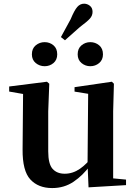

<svg xmlns="http://www.w3.org/2000/svg" viewBox="-20 -977 718 1014"><path d="M215.8 -627.3Q189.3 -627.3 168.8 -644Q148.4 -660.8 148.4 -690Q148.4 -721 168.8 -737.7Q189.3 -754.4 215.8 -754.4Q242.5 -754.4 262.4 -737.7Q282.2 -721 282.2 -690Q282.2 -660.8 262.4 -644Q242.5 -627.3 215.8 -627.3ZM301.7 -781.2 353.1 -875.5Q372.6 -922.7 387.9 -940.1Q403.2 -957.5 424 -957.5Q440.8 -957.5 454.8 -946.4Q468.8 -935.4 468.8 -914.4Q468.8 -894.4 454.7 -878.7Q440.7 -863 402.1 -834.4L323.1 -764.3ZM456.9 -627.3Q430.8 -627.3 410.5 -644Q390.2 -660.8 390.2 -690Q390.2 -721 410.5 -737.7Q430.8 -754.4 456.9 -754.4Q483.6 -754.4 503.7 -737.7Q523.8 -721 523.8 -690Q523.8 -660.8 503.7 -644Q483.6 -627.3 456.9 -627.3ZM255.7 16.2Q182.1 16.2 140.2 -29.3Q98.3 -74.7 99.3 -187.9L102 -497.7L132 -475.4L28.4 -493.5V-520.2L228 -545.4L240.2 -534.8L234.7 -388.7V-177.8Q234.7 -111 257.7 -85.3Q280.7 -59.5 321.8 -59.5Q364.7 -59.5 402.5 -85.8Q440.3 -112.1 469.6 -153.8L503.2 -103H456Q418.4 -51 368.8 -17.4Q319.2 16.2 255.7 16.2ZM447.6 12.4 442.4 -109.4V-111.9L445.6 -481.6L373.7 -493.2V-516.6L570.9 -545.4L581.6 -534.8L577.6 -388.7V-35L645.6 -28.5V0.7Z"/></svg>

Font: Noto Serif JP
Style: Regular
Weight: 200
Designer: Ryoko NISHIZUKA 西塚涼子 (kana & ideographs); Frank Grießhammer (Latin, Greek & Cyrillic); Wenlong ZHANG 张文龙 (bopomofo); San
Foundry: Adobe
Version: Version 2.001;hotconv 1.1.0;makeotfexe 2.6.0